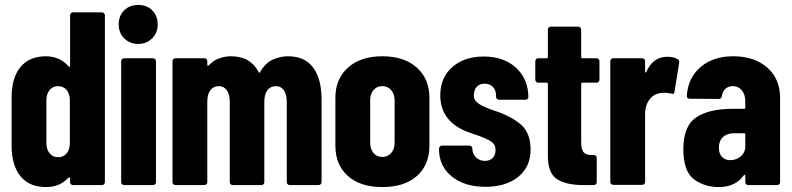

<svg xmlns="http://www.w3.org/2000/svg" viewBox="-20 -750 3211 778"><path d="M27 -160V-354Q27 -435 63 -478.5Q99 -522 167 -522Q190 -522 214 -513Q238 -504 258 -481Q260 -478 262 -479Q264 -480 264 -483V-688Q264 -693 267.5 -696.5Q271 -700 276 -700H393Q398 -700 401.5 -696.5Q405 -693 405 -688V-12Q405 -7 401.5 -3.5Q398 0 393 0H276Q271 0 267.5 -3.5Q264 -7 264 -12V-29Q264 -31 262 -31Q258 -31 253 -26Q220 8 167 8Q98 8 62.5 -36.5Q27 -81 27 -160ZM215 -113Q237 -113 250 -128.5Q263 -144 263 -170V-344Q263 -370 250 -385.5Q237 -401 215 -401Q194 -401 181 -385Q168 -369 168 -344V-170Q168 -145 181 -129Q194 -113 215 -113Z M471 -12V-502Q471 -507 474.5 -510.5Q478 -514 483 -514H600Q605 -514 608.5 -510.5Q612 -507 612 -502V-12Q612 -7 608.5 -3.5Q605 0 600 0H483Q478 0 474.5 -3.5Q471 -7 471 -12ZM540 -730Q575 -730 597 -708Q619 -686 619 -651Q619 -617 596.5 -594.5Q574 -572 540 -572Q506 -572 483.5 -594.5Q461 -617 461 -651Q461 -686 483 -708Q505 -730 540 -730Z M679 -12V-502Q679 -507 682.5 -510.5Q686 -514 691 -514H808Q813 -514 816.5 -510.5Q820 -507 820 -502V-487Q820 -484 822 -483.5Q824 -483 826 -485Q845 -506 869.5 -514Q894 -522 916 -522Q995 -522 1028 -458Q1031 -452 1034 -458Q1055 -495 1085.5 -508.5Q1116 -522 1147 -522Q1215 -522 1249 -476Q1283 -430 1283 -347V-12Q1283 -7 1279.5 -3.5Q1276 0 1271 0H1154Q1149 0 1145.5 -3.5Q1142 -7 1142 -12V-338Q1142 -368 1130 -384.5Q1118 -401 1098 -401Q1076 -401 1063.5 -384.5Q1051 -368 1051 -338V-12Q1051 -7 1047.5 -3.5Q1044 0 1039 0H923Q918 0 914.5 -3.5Q911 -7 911 -12V-338Q911 -368 899 -384.5Q887 -401 867 -401Q845 -401 832.5 -384.5Q820 -368 820 -338V-12Q820 -7 816.5 -3.5Q813 0 808 0H691Q686 0 682.5 -3.5Q679 -7 679 -12Z M1339 -160V-354Q1339 -430 1390 -476Q1441 -522 1529 -522Q1618 -522 1669 -476Q1720 -430 1720 -354V-160Q1720 -82 1669.5 -37Q1619 8 1529 8Q1440 8 1389.5 -37Q1339 -82 1339 -160ZM1529 -114Q1551 -114 1565 -130Q1579 -146 1579 -171V-344Q1579 -369 1565 -385Q1551 -401 1529 -401Q1507 -401 1493.5 -385Q1480 -369 1480 -344V-171Q1480 -146 1493.5 -130Q1507 -114 1529 -114Z M1759 -145V-148Q1759 -153 1762.5 -156.5Q1766 -160 1771 -160H1882Q1887 -160 1890.5 -156.5Q1894 -153 1894 -148Q1894 -126 1909 -112Q1924 -98 1945 -98Q1965 -98 1976.5 -110Q1988 -122 1988 -142Q1988 -165 1969.5 -177Q1951 -189 1911 -203Q1897 -207 1890 -210Q1764 -251 1764 -364Q1764 -435 1812.5 -478Q1861 -521 1940 -521Q2022 -521 2071.5 -475Q2121 -429 2121 -355Q2121 -351 2117.5 -348.5Q2114 -346 2109 -346H2002Q1997 -346 1993.5 -349.5Q1990 -353 1990 -358V-363Q1990 -385 1977 -398Q1964 -411 1944 -411Q1923 -411 1911.5 -398Q1900 -385 1900 -363Q1900 -347 1911.5 -336.5Q1923 -326 1942 -317.5Q1961 -309 1979 -303Q2048 -281 2089 -247Q2130 -213 2130 -143Q2130 -74 2080 -33.5Q2030 7 1947 7Q1862 7 1810.5 -35Q1759 -77 1759 -145Z M2200 -118V-410Q2200 -415 2195 -415H2161Q2156 -415 2152.5 -418.5Q2149 -422 2149 -427V-502Q2149 -507 2152.5 -510.5Q2156 -514 2161 -514H2195Q2200 -514 2200 -519V-630Q2200 -635 2203.5 -638.5Q2207 -642 2212 -642H2323Q2328 -642 2331.5 -638.5Q2335 -635 2335 -630V-519Q2335 -514 2340 -514H2397Q2402 -514 2405.5 -510.5Q2409 -507 2409 -502V-427Q2409 -422 2405.5 -418.5Q2402 -415 2397 -415H2340Q2335 -415 2335 -410V-172Q2335 -143 2346 -132Q2357 -121 2380 -122H2386Q2391 -122 2394.5 -118.5Q2398 -115 2398 -110V-12Q2398 -7 2394.5 -3.5Q2391 0 2386 0H2346Q2273 0 2236.5 -24.5Q2200 -49 2200 -118Z M2453 -13V-502Q2453 -507 2456.5 -510.5Q2460 -514 2465 -514H2582Q2587 -514 2590.5 -510.5Q2594 -507 2594 -502V-460Q2594 -456 2595.5 -456Q2597 -456 2599 -459Q2626 -520 2684 -520Q2711 -520 2726 -510Q2734 -505 2732 -495L2713 -378Q2712 -366 2699 -371Q2687 -374 2670 -374Q2634 -374 2614 -349.5Q2594 -325 2594 -288V-13Q2594 -8 2590.5 -4.5Q2587 -1 2582 -1H2465Q2460 -1 2456.5 -4.5Q2453 -8 2453 -13Z M2749 -146Q2749 -239 2800.5 -274Q2852 -309 2949 -309H2995Q3000 -309 3000 -314V-339Q3000 -367 2986 -384Q2972 -401 2950 -401Q2932 -401 2920 -390.5Q2908 -380 2905 -361Q2904 -349 2892 -349L2775 -350Q2763 -350 2763 -362Q2768 -435 2819 -478.5Q2870 -522 2951 -522Q3036 -522 3088.5 -476.5Q3141 -431 3141 -352V-12Q3141 -7 3137.5 -3.5Q3134 0 3129 0H3012Q3007 0 3003.5 -3.5Q3000 -7 3000 -12V-37Q3000 -40 2998 -41.5Q2996 -43 2995 -41Q2961 8 2892 8Q2834 8 2791.5 -24Q2749 -56 2749 -146ZM2939 -101Q2963 -101 2981.5 -116.5Q3000 -132 3000 -158V-205Q3000 -210 2995 -210H2954Q2926 -210 2909.5 -194.5Q2893 -179 2893 -152Q2893 -127 2906 -114Q2919 -101 2939 -101Z"/></svg>

Font: Barlow Condensed
Style: Bold
Weight: 700
Width: 3
Designer: Jeremy Tribby
Foundry: Tribby Type
Version: Version 1.500